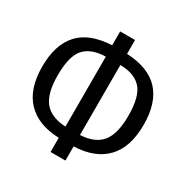

<svg xmlns="http://www.w3.org/2000/svg" viewBox="-163 -840 940 974"><g transform="rotate(30 307.5 -353.0)"><path d="M351.3 -706.2V-625.1Q480.5 -619 542.6 -550.8Q604.6 -482.6 604.6 -355.4Q604.6 -224.1 539.2 -155.6Q473.8 -87.2 351.3 -83.1V0H264.1V-83.1Q142.1 -87.2 76.4 -155.6Q10.8 -224.1 10.8 -355.4Q10.8 -482.1 72.6 -550.5Q134.4 -619 264.1 -625.1V-706.2ZM265.1 -559Q182.1 -557.4 141.5 -513.3Q101 -469.2 101 -355.4Q101 -249.7 140 -201.8Q179 -153.8 265.1 -149.2ZM350.3 -559V-149.2Q436.4 -153.8 475.4 -202.1Q514.4 -250.3 514.4 -355.4Q514.4 -469.7 473.3 -514.1Q432.3 -558.5 350.3 -559Z"/></g></svg>

Font: FiraCode Nerd Font
Style: Regular
Weight: 400
Designer: Carrois Corporate, Edenspiekermann AG, Nikita Prokopov
Foundry: Carrois Corporate, Edenspiekermann AG, Nikita Prokopov
Version: Version 6.002;Nerd Fonts 2.1.0